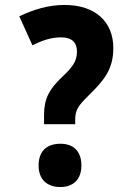

<svg xmlns="http://www.w3.org/2000/svg" viewBox="-20 -744 538 776"><path d="M158 -242H284V-261C284 -299 296 -317 338 -358C400 -419 438 -463 438 -550C438 -656 365 -724 241 -724C175 -724 114 -705 58 -678L111 -561C150 -580 185 -593 227 -593C271 -593 291 -572 291 -536C291 -496 273 -472 229 -431C179 -383 158 -345 158 -279ZM136 -75C136 -18 171 12 224 12C275 12 309 -18 309 -75C309 -135 275 -163 224 -163C170 -163 136 -134 136 -75Z"/></svg>

Font: Noto Sans Devanagari UI Condensed ExtraBold
Style: Regular
Weight: 800
Width: 3
Designer: Jelle Bosma - Monotype Design Team
Foundry: Monotype Imaging Inc.
Version: Version 2.004